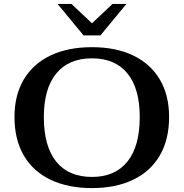

<svg xmlns="http://www.w3.org/2000/svg" viewBox="-20 -951 938 981"><path d="M54 -353Q54 -465 101.5 -545Q149 -625 238 -667.5Q327 -710 450 -710Q572 -710 660.5 -667.5Q749 -625 796.5 -545Q844 -465 844 -353Q844 -239 797 -157.5Q750 -76 661 -33Q572 10 450 10Q327 10 237.5 -33Q148 -76 101 -157.5Q54 -239 54 -353ZM694 -353Q694 -499 631 -576Q568 -653 450 -653Q331 -653 267.5 -575.5Q204 -498 204 -353Q204 -204 267 -125.5Q330 -47 450 -47Q568 -47 631 -125.5Q694 -204 694 -353ZM274 -931H345L450 -832L555 -931H626L493 -770H407Z"/></svg>

Font: Fahkwang SemiBold
Style: Regular
Weight: 600
Designer: Suppakit Chalermlarp | Katatrad Co.,Ltd.
Foundry: Cadson Demak Co.,Ltd.
Version: Version 1.000; ttfautohint (v1.6)